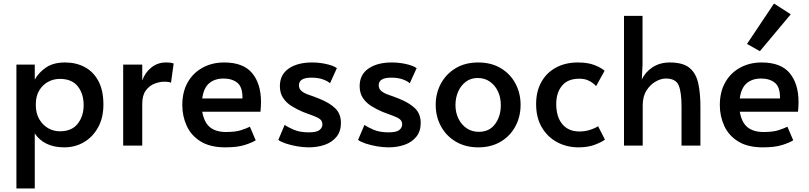

<svg xmlns="http://www.w3.org/2000/svg" viewBox="-20 -825 4587 1088"><path d="M73 243V-459H177V-374Q200 -415 241.5 -443Q283 -471 349 -471Q411 -471 460 -445Q509 -419 537.5 -366Q566 -313 566 -232Q566 -158 536 -103.5Q506 -49 456 -19.5Q406 10 344 10Q285 10 243 -11Q201 -32 177 -69V243ZM319 -81Q387 -81 420.5 -124Q454 -167 454 -229Q454 -294 420.5 -336Q387 -378 319 -378Q283 -378 252 -361Q221 -344 202 -312Q183 -280 183 -235V-228Q183 -184 202 -150.5Q221 -117 252 -99Q283 -81 319 -81Z M678 0V-459H786V-369Q802 -414 837.5 -442.5Q873 -471 920 -471Q952 -471 964 -465L949 -356Q940 -362 910 -362Q885 -362 856 -351Q827 -340 806.5 -312.5Q786 -285 786 -236V0Z M1257 10Q1171 10 1117 -23.5Q1063 -57 1038 -112Q1013 -167 1013 -229Q1013 -304 1043.5 -358Q1074 -412 1128 -441.5Q1182 -471 1250 -471Q1359 -471 1409 -410.5Q1459 -350 1459 -248Q1459 -221 1456 -192H1126Q1137 -130 1170.5 -103.5Q1204 -77 1260 -77Q1314 -77 1345 -87Q1376 -97 1396 -107L1429 -30Q1409 -17 1367 -3.5Q1325 10 1257 10ZM1126 -267H1354Q1355 -332 1325 -356Q1295 -380 1247 -380Q1197 -380 1165.5 -353.5Q1134 -327 1126 -267Z M1730 10Q1698 10 1663.5 4Q1629 -2 1600.5 -11.5Q1572 -21 1557 -32L1593 -117Q1610 -105 1644.5 -90Q1679 -75 1730 -75Q1775 -75 1791 -88.5Q1807 -102 1807 -120Q1807 -139 1793.5 -149.5Q1780 -160 1755 -169Q1730 -178 1696 -191Q1663 -205 1633 -223.5Q1603 -242 1584.5 -269.5Q1566 -297 1566 -337Q1566 -402 1616 -436.5Q1666 -471 1748 -471Q1790 -471 1829.5 -462Q1869 -453 1889 -439L1850 -353Q1838 -365 1810.5 -375Q1783 -385 1745 -385Q1674 -385 1674 -342Q1674 -321 1689.5 -308.5Q1705 -296 1730.5 -287.5Q1756 -279 1786 -267Q1847 -243 1879.5 -211.5Q1912 -180 1912 -128Q1912 -81 1887 -50Q1862 -19 1820.5 -4.5Q1779 10 1730 10Z M2182 10Q2150 10 2115.5 4Q2081 -2 2052.5 -11.5Q2024 -21 2009 -32L2045 -117Q2062 -105 2096.5 -90Q2131 -75 2182 -75Q2227 -75 2243 -88.5Q2259 -102 2259 -120Q2259 -139 2245.5 -149.5Q2232 -160 2207 -169Q2182 -178 2148 -191Q2115 -205 2085 -223.5Q2055 -242 2036.5 -269.5Q2018 -297 2018 -337Q2018 -402 2068 -436.5Q2118 -471 2200 -471Q2242 -471 2281.5 -462Q2321 -453 2341 -439L2302 -353Q2290 -365 2262.5 -375Q2235 -385 2197 -385Q2126 -385 2126 -342Q2126 -321 2141.5 -308.5Q2157 -296 2182.5 -287.5Q2208 -279 2238 -267Q2299 -243 2331.5 -211.5Q2364 -180 2364 -128Q2364 -81 2339 -50Q2314 -19 2272.5 -4.5Q2231 10 2182 10Z M2690 10Q2618 10 2563.5 -22Q2509 -54 2479 -109Q2449 -164 2449 -231Q2449 -297 2478.5 -351.5Q2508 -406 2562 -438.5Q2616 -471 2690 -471Q2764 -471 2818 -438.5Q2872 -406 2901 -351.5Q2930 -297 2930 -231Q2930 -164 2900.5 -109Q2871 -54 2817 -22Q2763 10 2690 10ZM2693 -78Q2753 -78 2785.5 -122Q2818 -166 2818 -229Q2818 -272 2802 -306.5Q2786 -341 2756.5 -362Q2727 -383 2687 -383Q2648 -383 2620 -362Q2592 -341 2576.5 -306.5Q2561 -272 2561 -229Q2561 -187 2578 -152.5Q2595 -118 2624.5 -98Q2654 -78 2693 -78Z M3259 10Q3192 10 3137.5 -19Q3083 -48 3050.5 -103Q3018 -158 3018 -235Q3018 -307 3047.5 -360Q3077 -413 3130.5 -442Q3184 -471 3254 -471Q3312 -471 3349.5 -456Q3387 -441 3406 -424L3358 -337Q3354 -342 3342 -352Q3330 -362 3310.5 -370.5Q3291 -379 3263 -379Q3197 -379 3164.5 -339Q3132 -299 3132 -236Q3132 -163 3166.5 -121.5Q3201 -80 3263 -80Q3296 -80 3325 -89.5Q3354 -99 3369 -110L3408 -34Q3390 -20 3351 -5Q3312 10 3259 10Z M3516 0V-735H3621V-459L3617 -374Q3635 -415 3676.5 -443Q3718 -471 3776 -471Q3850 -471 3887 -440.5Q3924 -410 3936.5 -354Q3949 -298 3949 -221V0H3842V-222Q3842 -302 3826 -341Q3810 -380 3753 -380Q3725 -380 3694.5 -362.5Q3664 -345 3643 -311.5Q3622 -278 3622 -228V0Z M4303 10Q4217 10 4163 -23.5Q4109 -57 4084 -112Q4059 -167 4059 -229Q4059 -304 4089.5 -358Q4120 -412 4174 -441.5Q4228 -471 4296 -471Q4405 -471 4455 -410.5Q4505 -350 4505 -248Q4505 -221 4502 -192H4172Q4183 -130 4216.5 -103.5Q4250 -77 4306 -77Q4360 -77 4391 -87Q4422 -97 4442 -107L4475 -30Q4455 -17 4413 -3.5Q4371 10 4303 10ZM4172 -267H4400Q4401 -332 4371 -356Q4341 -380 4293 -380Q4243 -380 4211.5 -353.5Q4180 -327 4172 -267ZM4286 -535 4213 -576 4366 -805 4461 -744Z"/></svg>

Font: Alata
Style: Regular
Weight: 400
Designer: Spyros Zevelakis, Eben Sorkin
Foundry: Spyros Zevelakis
Version: Version 1.005; ttfautohint (v1.8.4.7-5d5b)